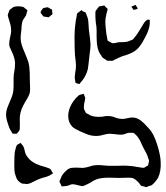

<svg xmlns="http://www.w3.org/2000/svg" viewBox="-20 -725 682 791"><path d="M37 -174Q33 -174 32 -175Q31 -175 30.5 -176.5Q30 -178 29 -179L22 -191Q19 -196 15 -208Q5 -236 5 -252Q5 -269 12 -285.5Q19 -302 20 -305Q31 -330 33 -340Q36 -351 36 -372V-404Q36 -413 37 -419.5Q38 -426 39 -431Q40 -437 41 -445Q42 -453 42 -464Q42 -486 26 -518L19 -534Q18 -538 18 -546Q18 -555 22 -573Q26 -589 26 -598Q26 -607 24 -619Q22 -628 19.5 -635.5Q17 -643 15 -650Q12 -659 12 -661Q12 -664 13.5 -668.5Q15 -673 16 -675Q17 -676 17.5 -679Q18 -682 19 -683Q20 -685 22.5 -686.5Q25 -688 26 -689L35 -696Q43 -699 54 -699Q63 -699 67 -698Q69 -697 72 -697Q75 -697 77 -696Q79 -695 84 -690Q85 -689 88.5 -686.5Q92 -684 93 -682Q93 -680 91.5 -677Q90 -674 90 -671L87 -661Q85 -657 81 -652Q77 -647 75 -643Q70 -632 69 -617.5Q68 -603 68 -600Q67 -595 66 -585.5Q65 -576 65 -569Q65 -554 69.5 -540Q74 -526 83 -505Q93 -481 97 -469Q102 -449 102.5 -425Q103 -401 103 -391L104 -360Q104 -346 102 -340Q99 -330 91.5 -318Q84 -306 81 -300Q67 -275 64 -258Q61 -247 61.5 -232Q62 -217 62 -208Q61 -204 61.5 -199.5Q62 -195 61 -191Q59 -184 49 -174ZM175 -695Q178 -695 182.5 -692Q187 -689 189 -688Q190 -687 191.5 -687Q193 -687 194 -686Q195 -684 195 -675Q195 -674 196 -671Q197 -668 196 -667Q196 -665 189 -661Q183 -655 180 -654H178L166 -656Q161 -656 160 -657Q158 -658 155.5 -661.5Q153 -665 152 -666Q151 -667 149 -670Q147 -673 147 -674Q147 -675 148 -676.5Q149 -678 149 -679Q152 -684 157 -691Q160 -692 166 -693.5Q172 -695 175 -695ZM288 -403Q288 -411 290 -427Q293 -441 293 -454Q293 -466 289 -496Q287 -522 287 -574Q287 -590 288 -602Q289 -614 290 -622Q292 -642 296 -659Q296 -666 298 -670L305 -675L315 -683Q317 -683 322 -678Q331 -675 333 -673Q334 -672 334 -670.5Q334 -669 335 -668Q336 -664 338 -660Q340 -656 341 -652Q344 -643 344.5 -628Q345 -613 346 -604L349 -581Q351 -568 353 -542Q353 -528 349 -500Q344 -452 342 -441Q336 -415 318 -392L311 -384L308 -379L302 -380Q294 -382 291 -384Q288 -402 288 -403ZM603 39 592 42Q590 43 587 44.5Q584 46 581 46L576 44Q562 41 561 40Q559 38 554.5 31.5Q550 25 547 23Q537 13 530 10Q524 7 508 7L473 8L427 7Q396 7 377 14Q366 18 355 26Q341 34 333 37Q323 42 320 42Q317 42 314.5 41Q312 40 309 40Q289 34 278 34Q274 34 266 37.5Q258 41 254 41Q251 42 243 42L236 43Q234 43 233 41Q232 39 232 38Q231 35 228.5 31Q226 27 225 24Q225 21 227.5 16Q230 11 231 8Q236 -7 253 -22Q255 -23 257 -25.5Q259 -28 262 -29Q270 -34 283 -34Q295 -35 305 -34Q309 -34 315.5 -33.5Q322 -33 327 -34Q336 -35 349 -39Q360 -43 369 -44L383 -45Q393 -45 406.5 -43.5Q420 -42 427 -42H466Q472 -42 482 -42.5Q492 -43 506 -42Q521 -42 553 -36Q557 -36 563 -34.5Q569 -33 572 -34Q575 -34 579 -37Q583 -40 585 -41Q586 -42 587.5 -42Q589 -42 590 -43Q591 -45 591 -49Q592 -52 593 -55.5Q594 -59 594 -64L590 -75Q585 -92 573 -112L564 -130Q553 -157 541 -168Q532 -177 531 -177Q529 -178 523 -178H509Q505 -177 498.5 -174.5Q492 -172 488 -171L477 -170Q470 -170 456 -172Q440 -174 433 -174Q423 -174 407 -170Q392 -165 380 -165H374Q354 -165 333.5 -174Q313 -183 310 -184Q286 -195 279 -202Q261 -220 261 -248Q261 -263 268 -282Q279 -309 302 -330Q307 -335 319 -337Q323 -339 325 -338Q326 -337 326.5 -334Q327 -331 328 -330Q331 -324 331 -322V-320Q331 -316 329.5 -309.5Q328 -303 327 -300Q327 -297 326 -290Q325 -283 326 -278Q326 -275 328 -272Q330 -269 331 -266Q332 -265 332.5 -263Q333 -261 335 -259L339 -257Q349 -251 354 -249Q372 -242 397 -244Q403 -244 408.5 -245.5Q414 -247 420 -247Q436 -247 443 -245Q447 -244 453 -241.5Q459 -239 463 -238Q474 -235 485 -235Q491 -235 504.5 -238Q518 -241 525 -241Q543 -241 558.5 -229.5Q574 -218 593 -196Q613 -176 627.5 -129.5Q642 -83 642 -56Q644 -20 631 8Q616 31 603 39ZM133 16Q126 19 114 25.5Q102 32 93 33H90L79 32Q73 32 71 31Q64 29 54 19Q48 12 45 1Q42 -10 41 -12Q39 -23 39 -36Q39 -49 39 -53Q39 -84 41 -99Q42 -103 46 -119Q46 -120 47 -122Q48 -124 50 -127Q51 -129 53.5 -130Q56 -131 57 -132Q59 -133 61.5 -134.5Q64 -136 65 -136Q65 -136 67 -134Q71 -128 74 -125Q78 -120 80 -111.5Q82 -103 83 -99Q86 -87 93 -79Q108 -56 146 -43Q168 -37 178 -33Q180 -32 183 -31Q186 -30 188 -28Q190 -26 192 -22Q194 -18 195 -16Q196 -15 197 -14Q198 -13 198 -11Q198 -10 196.5 -9.5Q195 -9 194 -8Q183 0 172 3Q148 9 133 16ZM524 -693Q524 -694 522.5 -695.5Q521 -697 522 -698Q523 -699 525.5 -699.5Q528 -700 529 -701L538 -705Q539 -705 539 -704Q539 -703 540 -702L546 -693L547 -690Q547 -689 545 -688Q543 -687 542 -687Q534 -684 530 -685ZM597 -643Q598 -642 597.5 -641.5Q597 -641 597 -640V-628Q596 -605 579 -573Q567 -549 554.5 -533Q542 -517 524 -508Q514 -503 499 -498Q485 -494 478 -491Q462 -483 454 -480Q448 -476 445 -475Q442 -474 437 -474.5Q432 -475 429 -475Q428 -475 426.5 -474.5Q425 -474 423 -475Q421 -475 419 -476.5Q417 -478 416 -479L405 -486Q402 -488 399.5 -492Q397 -496 396 -498Q378 -519 378 -572V-601Q378 -615 375 -629Q373 -649 373 -658V-669Q373 -677 374 -680Q376 -683 378.5 -686Q381 -689 383 -692Q385 -694 386 -695.5Q387 -697 388 -698Q391 -700 399 -700Q406 -703 409 -702Q412 -702 415 -696Q416 -695 419.5 -692.5Q423 -690 423 -688Q424 -687 423 -684.5Q422 -682 422 -681Q418 -667 417 -660Q414 -648 414 -635Q414 -625 415.5 -611Q417 -597 418 -587Q420 -573 422 -565Q423 -563 423 -560.5Q423 -558 424 -557L432 -553Q434 -552 437 -550Q440 -548 444 -547H446Q451 -547 458 -548.5Q465 -550 468 -551Q473 -551 489.5 -551.5Q506 -552 519 -559Q526 -561 528 -563Q530 -565 532.5 -568.5Q535 -572 537 -574Q544 -582 556 -602Q562 -613 570 -625Q577 -638 588 -644Q597 -644 597 -643Z"/></svg>

Font: Rubik-Burned
Style: Regular
Weight: 400
Designer: NaN (generative design), Hubert & Fischer (Rubik source font outlines)
Foundry: NaN, Hubert & Fischer
Version: Version 1.000